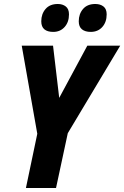

<svg xmlns="http://www.w3.org/2000/svg" viewBox="-20 -943 623 963"><path d="M110 0 167 -272 89 -714H246L277 -452L418 -714H583L320 -275L261 0ZM435 -783Q407 -783 391 -796Q375 -809 375 -836Q375 -873 396.5 -898Q418 -923 458 -923Q483 -923 499 -910.5Q515 -898 515 -871Q515 -832 493 -807.5Q471 -783 435 -783ZM247 -783Q218 -783 202.5 -796Q187 -809 187 -836Q187 -873 208.5 -898Q230 -923 270 -923Q294 -923 310 -910.5Q326 -898 326 -871Q326 -832 304 -807.5Q282 -783 247 -783Z"/></svg>

Font: Noto Sans Condensed ExtraBold
Style: Italic
Weight: 800
Width: 3
Italic angle: -12°
Designer: Monotype Design Team
Foundry: Monotype Imaging Inc.
Version: Version 2.013; ttfautohint (v1.8.4.7-5d5b)